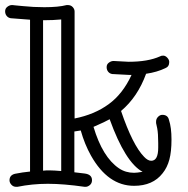

<svg xmlns="http://www.w3.org/2000/svg" viewBox="-22 -719 732 749"><path d="M158.2 -54.2H176.3Q188.5 -54.2 216.8 -51.8V-643.1Q185.1 -640.1 149.9 -640.1H146V-53.2Q151.9 -54.2 158.2 -54.2ZM405.8 -253.9Q391.1 -245.1 342.8 -224.1Q377.9 -106 441.9 -62.5Q467.8 -44.9 501 -44.9Q512.2 -44.9 534.2 -48.8Q466.8 -85 405.8 -253.9ZM567.9 -91.8Q595.2 -91.8 595.2 -143.1V-161.1Q595.2 -198.2 591.3 -218.5Q587.4 -238.8 586.9 -238.8V-245.1Q586.9 -255.4 594.5 -263.2Q602.1 -271 611.3 -271Q632.8 -271 637.2 -251Q647 -221.7 647 -174.6Q647 -127.4 638.7 -96.4Q630.4 -65.4 612.3 -43Q574.2 5.9 501 5.9Q399.4 5.9 333 -111.8Q308.1 -156.2 293 -210L268.1 -206.1V-46.9Q293.5 -43.9 309.1 -42Q336.9 -38.1 336.9 -16.1Q336.9 -3.9 328.6 2.9Q320.3 9.8 312 9.8H308.1Q226.1 -2 164.8 -2Q103.5 -2 45.9 9.8H41Q29.8 9.8 22.5 1.7Q15.1 -6.3 15.1 -15.6Q15.1 -35.6 36.1 -41Q65.4 -46.9 95.2 -49.8V-642.1Q95.2 -642.1 20 -647.9Q10.3 -649.4 4.2 -656.7Q-2 -664.1 -2 -675Q-2 -686 6.8 -692.6Q15.6 -699.2 23.9 -699.2H26.9Q27.3 -699.2 38.1 -698Q48.8 -696.8 66.4 -695.3Q108.4 -690.9 150.9 -690.9Q206.1 -690.9 237.8 -699.2H243.2Q254.4 -699.2 261.7 -691.4Q269 -683.6 269 -673.8V-256.8Q346.2 -272 401.6 -312.3Q457 -352.5 491.2 -426.8H480L416 -430.2Q406.2 -431.6 400.1 -439Q394 -446.3 394 -457.3Q394 -468.3 402.8 -474.6Q411.6 -481 419.9 -481H422.9L480 -478Q555.2 -478 602.1 -499Q606.4 -502 614.7 -502Q623 -502 630.6 -493.9Q638.2 -485.8 638.2 -477.1Q638.2 -459 623 -453.1Q590.8 -437.5 547.9 -431.2Q515.1 -340.8 450.2 -286.1Q495.6 -152.8 540 -107.4Q554.7 -91.8 567.9 -91.8Z"/></svg>

Font: Ribeye Marrow
Style: Regular
Weight: 400
Designer: Astigmatic (AOETI)
Foundry: Astigmatic (AOETI)
Version: Version 1.000